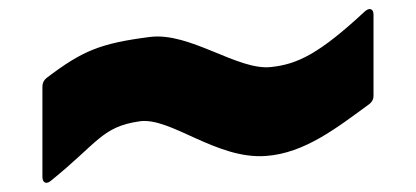

<svg xmlns="http://www.w3.org/2000/svg" viewBox="-20 -518 912 421"><path d="M92 -122C195 -205 203 -240 286 -252C354 -262 454 -168 563 -176C648 -182 719 -238 790 -290C796 -295 799 -300 799 -308V-486C799 -499 790 -502 780 -493C680 -400 632 -377 574 -371C501 -363 397 -448 309 -437C200 -423 161 -407 82 -347C76 -342 73 -336 73 -328V-130C73 -117 82 -113 92 -122Z"/></svg>

Font: OpenDyslexic3
Style: Regular
Weight: 400
Designer: Abelardo Gonzalez
Version: Version 3.001;PS 003.001;hotconv 1.0.88;makeotf.lib2.5.64775